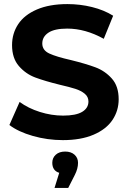

<svg xmlns="http://www.w3.org/2000/svg" viewBox="-20 -675 626 940"><path d="M26 -63 76 -176Q118 -145 175 -127Q232 -109 289 -109Q352 -109 382.5 -127.5Q413 -146 413 -178Q413 -201 395 -216Q377 -231 349 -240Q321 -249 273 -260Q200 -278 153 -295.5Q106 -313 72.5 -351.5Q39 -390 39 -454Q39 -511 69 -556.5Q99 -602 160.5 -628.5Q222 -655 310 -655Q372 -655 430.5 -640.5Q489 -626 534 -598L488 -485Q398 -535 309 -535Q247 -535 217 -515Q187 -495 187 -462Q187 -429 221.5 -413Q256 -397 327 -381Q400 -363 447 -345.5Q494 -328 527.5 -290.5Q561 -253 561 -189Q561 -133 530.5 -87.5Q500 -42 438 -15.5Q376 11 288 11Q212 11 140.5 -9.5Q69 -30 26 -63ZM362 122Q362 151 346 182L314 245H247L270 171Q253 166 244.5 153.5Q236 141 236 122Q236 98 253 82.5Q270 67 299 67Q328 67 345 82.5Q362 98 362 122Z"/></svg>

Font: Montserrat Ace
Style: Bold
Weight: 700
Designer: Julieta Ulanovsky
Foundry: Julieta Ulanovsky
Version: Version 1